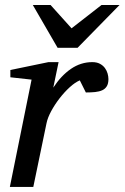

<svg xmlns="http://www.w3.org/2000/svg" viewBox="-20 -740 493 760"><path d="M409.2 -426.8Q409.2 -409.2 402.8 -398.7Q396.5 -388.2 384.8 -382.8Q373 -377.4 356.7 -375.7Q340.3 -374 319.8 -374L295.9 -421.9Q277.3 -414.1 256.1 -394.8Q234.9 -375.5 215.8 -350.8Q196.8 -326.2 182.6 -300Q168.5 -273.9 164.1 -252L111.8 0H19L105 -424.8L21 -434.1V-462.9L171.9 -494.1H211.9L190.9 -393.1Q221.7 -440.4 260.7 -467.3Q299.8 -494.1 345.2 -494.1Q363.3 -494.1 375.5 -487.5Q387.7 -481 395.3 -470.7Q402.8 -460.4 406 -448.7Q409.2 -437 409.2 -426.8ZM287.1 -550.8H208L109.9 -720.2H180.2L263.2 -627.9L381.8 -720.2H453.1Z"/></svg>

Font: Charis SIL APac
Style: Italic
Weight: 400
Italic angle: -11°
Foundry: SIL International
Version: Version 5.000